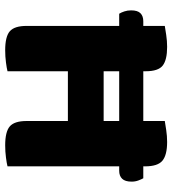

<svg xmlns="http://www.w3.org/2000/svg" viewBox="18 -675 665 741"><g transform="rotate(90 350.5 -304.5)"><path d="M255 -1Q244 2 221 5Q198 8 174 8Q121 8 100.5 -10Q80 -28 80 -75V-432H33Q28 -440 24 -452Q20 -464 20 -478Q20 -503 31 -514Q42 -525 62 -525H80V-608Q92 -610 115 -613.5Q138 -617 161 -617Q211 -617 233 -600Q255 -583 255 -534V-525H447V-608Q459 -610 482 -613.5Q505 -617 528 -617Q578 -617 600 -599Q622 -581 622 -532V-525H668Q672 -518 676.5 -506Q681 -494 681 -480Q681 -455 670 -443.5Q659 -432 639 -432H622V-1Q611 2 588 5Q565 8 541 8Q488 8 467.5 -10Q447 -28 447 -75V-234H255ZM447 -372V-432H255V-372Z"/></g></svg>

Font: Baloo 2 Latin ExtraBold
Style: Regular
Weight: 400
Designer: Sarang Kulkarni and Ek Type
Foundry: Ek Type
Version: Version 1.001